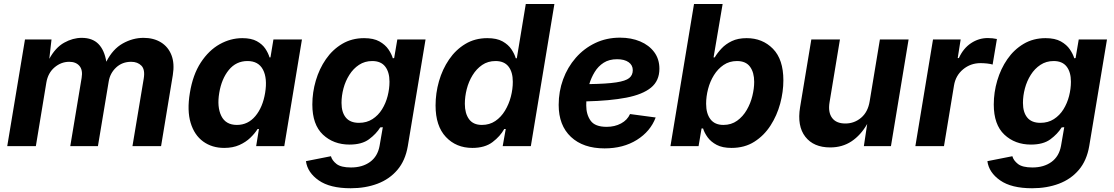

<svg xmlns="http://www.w3.org/2000/svg" viewBox="-20 -748 5704 983"><path d="M17.1 0 107.9 -545.9H243.7L232.4 -446.8Q264.2 -504.9 308.6 -529.5Q353 -554.2 398.4 -554.2Q453.1 -554.2 483.9 -522.9Q514.6 -491.7 524.4 -432.1Q557.1 -496.6 608.4 -525.4Q659.7 -554.2 714.8 -554.2Q766.6 -554.2 804 -531.2Q841.3 -508.3 857.9 -465.6Q874.5 -422.9 864.7 -363.3L804.7 0H658.2L715.8 -345.2Q723.6 -391.6 704.1 -411.6Q684.6 -431.6 651.4 -431.6Q606 -431.6 574.7 -402.6Q543.5 -373.5 536.6 -331.1L481.4 0H339.8L397.9 -349.1Q404.8 -389.6 386.7 -410.6Q368.7 -431.6 334.5 -431.6Q293 -431.6 259.3 -403.1Q225.6 -374.5 217.3 -325.2L163.6 0Z M1127.9 9.3Q1065.4 9.3 1020.3 -23.4Q975.1 -56.2 956.1 -118.9Q937 -181.6 952.1 -272.5Q967.3 -365.7 1008.1 -428Q1048.8 -490.2 1104.5 -521.5Q1160.2 -552.7 1220.7 -552.7Q1266.6 -552.7 1294.9 -537.1Q1323.2 -521.5 1338.4 -498.8Q1353.5 -476.1 1359.9 -454.1H1364.7L1379.9 -545.9H1525.9L1435.5 0H1291.5L1305.7 -87.4H1298.8Q1284.7 -64.9 1261.7 -42.7Q1238.8 -20.5 1205.6 -5.6Q1172.4 9.3 1127.9 9.3ZM1192.9 -108.4Q1249.5 -108.4 1287.4 -153.6Q1325.2 -198.7 1337.4 -272.5Q1349.6 -347.2 1326.4 -391.4Q1303.2 -435.5 1247.1 -435.5Q1189 -435.5 1151.6 -389.9Q1114.3 -344.2 1102.5 -272.5Q1090.3 -200.7 1113 -154.5Q1135.7 -108.4 1192.9 -108.4Z M1775.4 215.8Q1669.4 215.8 1611.8 175.5Q1554.2 135.3 1546.4 77.1L1674.3 51.8Q1680.2 73.7 1703.1 91.6Q1726.1 109.4 1776.9 109.4Q1835.4 109.4 1874.5 81.1Q1913.6 52.7 1923.3 -1L1939.9 -96.7L1926.8 -95.7Q1905.8 -62 1869.1 -34.9Q1832.5 -7.8 1769.5 -7.8Q1687.5 -7.8 1633.3 -58.8Q1579.1 -109.9 1579.1 -212.9Q1579.1 -274.9 1596.9 -335.4Q1614.7 -396 1648.7 -445.1Q1682.6 -494.1 1731.9 -523.4Q1781.2 -552.7 1844.2 -552.7Q1892.6 -552.7 1922.6 -535.9Q1952.6 -519 1968.8 -495.1Q1984.9 -471.2 1991.2 -449.7L1998 -450.7L2014.2 -545.9H2158.7L2067.9 0Q2055.2 74.2 2014.6 121.8Q1974.1 169.4 1912.6 192.6Q1851.1 215.8 1775.4 215.8ZM1817.9 -119.1Q1857.4 -119.1 1887 -138.2Q1916.5 -157.2 1935.8 -188.2Q1955.1 -219.2 1964.6 -256.3Q1974.1 -293.5 1974.1 -329.6Q1974.1 -378.9 1952.1 -407.2Q1930.2 -435.5 1885.7 -435.5Q1847.7 -435.5 1818.1 -416Q1788.6 -396.5 1768.6 -364.7Q1748.5 -333 1738.5 -295.4Q1728.5 -257.8 1728.5 -221.2Q1728.5 -172.9 1750.7 -146Q1772.9 -119.1 1817.9 -119.1Z M2398.4 9.3Q2315.4 9.3 2262.7 -46.9Q2210 -103 2210 -208Q2210 -271 2227.5 -332.3Q2245.1 -393.6 2279.1 -443.4Q2313 -493.2 2362.3 -522.9Q2411.6 -552.7 2475.1 -552.7Q2523.4 -552.7 2553 -536.1Q2582.5 -519.5 2598.4 -495.6Q2614.3 -471.7 2620.6 -449.7H2626L2671.9 -727.5H2818.4L2697.8 0H2553.7L2569.3 -87.4H2561.5Q2541 -50.3 2501.7 -20.5Q2462.4 9.3 2398.4 9.3ZM2447.3 -108.4Q2486.3 -108.4 2515.9 -128.4Q2545.4 -148.4 2565.4 -181.4Q2585.4 -214.4 2595.5 -253.2Q2605.5 -292 2605.5 -329.1Q2605.5 -378.9 2583.5 -407.2Q2561.5 -435.5 2517.1 -435.5Q2478 -435.5 2448.7 -415.5Q2419.4 -395.5 2399.4 -362.8Q2379.4 -330.1 2369.6 -291.7Q2359.9 -253.4 2359.9 -216.3Q2359.9 -167.5 2381.3 -137.9Q2402.8 -108.4 2447.3 -108.4Z M3075.2 11.7Q2965.8 11.7 2903.1 -47.1Q2840.3 -106 2840.3 -210.9Q2840.3 -279.8 2863 -341.8Q2885.7 -403.8 2927.7 -451.9Q2969.7 -500 3027.3 -527.6Q3085 -555.2 3154.3 -555.2Q3211.9 -555.2 3257.6 -535.9Q3303.2 -516.6 3329.6 -481Q3356 -445.3 3356 -396Q3356 -334.5 3313 -299.3Q3270 -264.2 3186.5 -248Q3103 -231.9 2981.9 -229Q2981.4 -218.3 2981.4 -208.5Q2981.4 -161.6 3003.9 -130.1Q3026.4 -98.6 3085.9 -98.6Q3127.4 -98.6 3159.7 -116Q3191.9 -133.3 3205.6 -164.1L3336.9 -146.5Q3310.1 -75.2 3240.5 -31.7Q3170.9 11.7 3075.2 11.7ZM2997.1 -317.4Q3086.9 -318.8 3135 -326.2Q3183.1 -333.5 3201.4 -348.4Q3219.7 -363.3 3219.7 -388.7Q3219.7 -414.6 3198.2 -429.7Q3176.8 -444.8 3139.2 -444.8Q3098.6 -444.8 3070.6 -426.8Q3042.5 -408.7 3024.7 -379.4Q3006.8 -350.1 2997.1 -317.4Z M3725.1 9.3Q3678.7 9.3 3649.2 -6.3Q3619.6 -22 3603 -44.9Q3586.4 -67.9 3579.6 -90.3H3571.8L3556.6 0H3412.6L3533.2 -727.5H3679.7L3633.3 -454.1H3639.2Q3652.8 -477.1 3674.1 -499.8Q3695.3 -522.5 3726.8 -537.6Q3758.3 -552.7 3802.7 -552.7Q3883.8 -552.7 3937.3 -498.3Q3990.7 -443.8 3990.7 -336.9Q3990.7 -278.3 3974.4 -217.5Q3958 -156.7 3925 -105.5Q3892.1 -54.2 3842.3 -22.5Q3792.5 9.3 3725.1 9.3ZM3683.6 -108.4Q3724.1 -108.4 3753.9 -129.9Q3783.7 -151.4 3803.2 -185.1Q3822.8 -218.8 3832 -257.1Q3841.3 -295.4 3841.3 -328.6Q3841.3 -377.4 3819.8 -406.5Q3798.3 -435.5 3753.4 -435.5Q3714.4 -435.5 3684.8 -415.5Q3655.3 -395.5 3635.3 -363.3Q3615.2 -331.1 3605.2 -292.5Q3595.2 -253.9 3595.2 -216.8Q3595.2 -166.5 3617.4 -137.5Q3639.6 -108.4 3683.6 -108.4Z M4230.5 6.8Q4145.5 6.8 4103 -47.9Q4060.5 -102.5 4076.2 -198.7L4133.8 -545.9H4280.3L4227.1 -224.1Q4218.8 -173.3 4240 -144.5Q4261.2 -115.7 4308.1 -115.7Q4354 -115.7 4388.9 -145.3Q4423.8 -174.8 4432.6 -230L4484.9 -545.9H4631.8L4541.5 0H4402.8L4419.9 -113.3Q4386.7 -55.7 4339.6 -24.4Q4292.5 6.8 4230.5 6.8Z M4666.5 0 4756.8 -545.9H4898.4L4883.3 -450.7H4889.2Q4912.1 -501 4951.7 -527.1Q4991.2 -553.2 5037.1 -553.2Q5062 -553.2 5084 -548.3L5062 -417.5Q5051.8 -420.9 5033.7 -422.9Q5015.6 -424.8 5000 -424.8Q4949.2 -424.8 4910.9 -393.1Q4872.6 -361.3 4864.3 -310.5L4813 0Z M5264.2 215.8Q5158.2 215.8 5100.6 175.5Q5043 135.3 5035.2 77.1L5163.1 51.8Q5168.9 73.7 5191.9 91.6Q5214.8 109.4 5265.6 109.4Q5324.2 109.4 5363.3 81.1Q5402.3 52.7 5412.1 -1L5428.7 -96.7L5415.5 -95.7Q5394.5 -62 5357.9 -34.9Q5321.3 -7.8 5258.3 -7.8Q5176.3 -7.8 5122.1 -58.8Q5067.9 -109.9 5067.9 -212.9Q5067.9 -274.9 5085.7 -335.4Q5103.5 -396 5137.5 -445.1Q5171.4 -494.1 5220.7 -523.4Q5270 -552.7 5333 -552.7Q5381.3 -552.7 5411.4 -535.9Q5441.4 -519 5457.5 -495.1Q5473.6 -471.2 5480 -449.7L5486.8 -450.7L5502.9 -545.9H5647.5L5556.6 0Q5543.9 74.2 5503.4 121.8Q5462.9 169.4 5401.4 192.6Q5339.8 215.8 5264.2 215.8ZM5306.6 -119.1Q5346.2 -119.1 5375.7 -138.2Q5405.3 -157.2 5424.6 -188.2Q5443.8 -219.2 5453.4 -256.3Q5462.9 -293.5 5462.9 -329.6Q5462.9 -378.9 5440.9 -407.2Q5418.9 -435.5 5374.5 -435.5Q5336.4 -435.5 5306.9 -416Q5277.3 -396.5 5257.3 -364.7Q5237.3 -333 5227.3 -295.4Q5217.3 -257.8 5217.3 -221.2Q5217.3 -172.9 5239.5 -146Q5261.7 -119.1 5306.6 -119.1Z"/></svg>

Font: Inter
Style: Bold Italic
Weight: 700
Italic angle: -9.39999°
Designer: Rasmus Andersson
Foundry: rsms
Version: Version 4.001;git-9221beed3